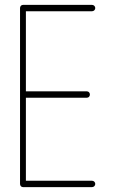

<svg xmlns="http://www.w3.org/2000/svg" viewBox="-20 -768 480 786"><path d="M86 -368H336C343 -368 348 -374 348 -381C348 -388 343 -394 336 -394H86V-722H357C364 -722 370 -728 370 -735C370 -742 364 -748 357 -748H74C67 -748 62 -742 62 -735V-15C62 -8 67 -2 74 -2H357C364 -2 370 -8 370 -15C370 -22 364 -28 357 -28H86Z"/></svg>

Font: LS
Style: Light
Weight: 300
Designer: BSozoo
Foundry: BSozoo
Version: Version 001.000